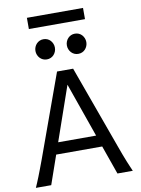

<svg xmlns="http://www.w3.org/2000/svg" viewBox="-112 -1160 906 1234"><g transform="rotate(-10 340.5 -543.0)"><path d="M334.5 -617.7 211.4 -263.7H459ZM19.5 0Q25.9 -14.6 32.7 -30.8Q39.6 -46.9 47.6 -67.1Q55.7 -87.4 65.4 -113.3Q75.2 -139.2 87.9 -173.3L283.2 -712.9H388.2L583.5 -173.3Q595.7 -139.2 605.5 -113.3Q615.2 -87.4 623.5 -67.1Q631.8 -46.9 638.7 -30.8Q645.5 -14.6 651.9 0H551.8L485.4 -188H185.1L119.6 0ZM169.4 -866.7Q169.4 -880.4 174.3 -892.3Q179.2 -904.3 187.7 -913.3Q196.3 -922.4 207.8 -927.5Q219.2 -932.6 232.9 -932.6Q246.6 -932.6 258.3 -927.5Q270 -922.4 278.3 -913.3Q286.6 -904.3 291.5 -892.3Q296.4 -880.4 296.4 -866.7Q296.4 -853 291.5 -841.1Q286.6 -829.1 278.3 -820.1Q270 -811 258.3 -805.9Q246.6 -800.8 232.9 -800.8Q219.2 -800.8 207.8 -805.9Q196.3 -811 187.7 -820.1Q179.2 -829.1 174.3 -841.1Q169.4 -853 169.4 -866.7ZM374.5 -866.7Q374.5 -880.4 379.4 -892.3Q384.3 -904.3 392.8 -913.3Q401.4 -922.4 412.8 -927.5Q424.3 -932.6 438 -932.6Q451.7 -932.6 463.4 -927.5Q475.1 -922.4 483.4 -913.3Q491.7 -904.3 496.6 -892.3Q501.5 -880.4 501.5 -866.7Q501.5 -853 496.6 -841.1Q491.7 -829.1 483.4 -820.1Q475.1 -811 463.4 -805.9Q451.7 -800.8 438 -800.8Q424.3 -800.8 412.8 -805.9Q401.4 -811 392.8 -820.1Q384.3 -829.1 379.4 -841.1Q374.5 -853 374.5 -866.7ZM152.3 -1086.4H518.6V-1013.2H152.3Z"/></g></svg>

Font: Andika Afr
Style: Regular
Weight: 400
Designer: Victor Gaultney, Annie Olsen, Julie Remington, Don Collingsworth, Eric Hays, Becca Hirsbrunner
Foundry: SIL International
Version: Version 5.000